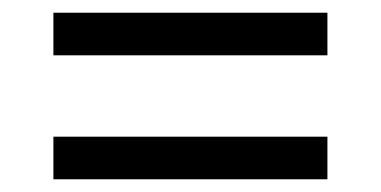

<svg xmlns="http://www.w3.org/2000/svg" viewBox="-20 -508 599 302"><path d="M64 -421V-488H495V-421ZM64 -226V-293H495V-226Z"/></svg>

Font: Noto Naskh Arabic UI Semi
Style: Bold
Weight: 700
Designer: Monotype Design Team, David Williams, Mohamad Dakak and Nizar Qandah
Foundry: Monotype Imaging Inc.
Version: Version 2.014; ttfautohint (v1.8.4.7-5d5b)